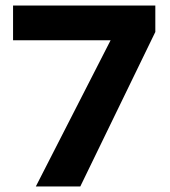

<svg xmlns="http://www.w3.org/2000/svg" viewBox="-20 -764 612 691"><path d="M109 -93H269L539 -649V-744H27V-619H378Z"/></svg>

Font: Noto Sans Telugu UI
Style: Bold
Weight: 700
Designer: Jelle Bosma - Monotype Design Team
Foundry: Monotype Imaging Inc.
Version: Version 2.005